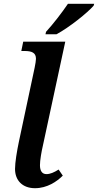

<svg xmlns="http://www.w3.org/2000/svg" viewBox="-20 -979 515 1009"><path d="M219 -799H277C344 -835 440 -912 472 -949L475 -959H337C306 -913 258 -851 222 -812ZM164 10C228 10 279 -25 310 -56L288 -88C264 -73 244 -64 224 -64C202 -64 190 -80 190 -111C190 -137 198 -182 205 -212L323 -760H102L92 -711H109C147 -711 169 -702 169 -670C169 -662 166 -642 162 -623L79 -233C69 -185 59 -126 59 -91C59 -32 97 10 164 10Z"/></svg>

Font: Noto Serif SemiBold
Style: Italic
Weight: 600
Italic angle: -12°
Designer: Monotype Design Team
Foundry: Monotype Imaging Inc.
Version: Version 2.014